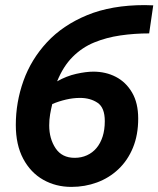

<svg xmlns="http://www.w3.org/2000/svg" viewBox="-20 -718 621 753"><path d="M260 15Q199 15 149.5 -13Q100 -41 71 -95.5Q42 -150 42 -228Q42 -317 72 -401Q102 -485 164 -552Q226 -619 321.5 -658.5Q417 -698 548 -698Q554 -698 564.5 -697.5Q575 -697 581 -697L565 -587Q507 -587 452 -579Q397 -571 349.5 -551.5Q302 -532 265 -495Q228 -458 204 -399Q241 -420 279.5 -428.5Q318 -437 346 -437Q395 -437 434.5 -416.5Q474 -396 498 -355Q522 -314 522 -253Q522 -189 501.5 -139Q481 -89 444.5 -54.5Q408 -20 360.5 -2.5Q313 15 260 15ZM273 -99Q299 -99 321 -109Q343 -119 358.5 -137.5Q374 -156 382.5 -182.5Q391 -209 391 -243Q391 -296 362.5 -315Q334 -334 294 -334Q267 -334 239 -327.5Q211 -321 185 -310Q180 -290 176.5 -269.5Q173 -249 173 -226Q173 -174 198 -136.5Q223 -99 273 -99Z"/></svg>

Font: Ubuntu Sans Mono
Style: Bold Italic
Weight: 700
Italic angle: -13.5°
Monospace: yes
Designer: Dalton Maag Ltd
Foundry: Dalton Maag Ltd
Version: Version 1.006